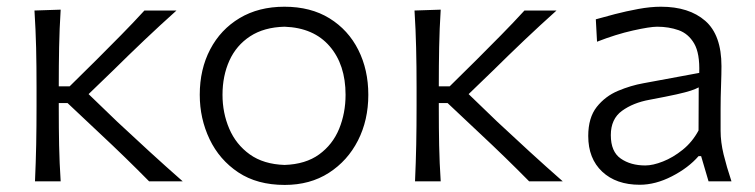

<svg xmlns="http://www.w3.org/2000/svg" viewBox="-20 -526 2189 557"><path d="M81.5 0Q84 -55.5 85 -107Q86 -158.5 86 -219.5V-271.5Q86 -334.5 84.8 -387.2Q83.5 -440 80 -495.5L156 -498Q152.5 -442.5 151.5 -389.2Q150.5 -336 150.5 -276.5V-275.5H182L260 -352.5Q295.5 -388 331 -424Q366.5 -460 399 -495.5H492Q443.5 -452 398 -408.8Q352.5 -365.5 309 -322.5L237 -253L320 -173Q366 -130 413.5 -86.5Q461 -43 510 0H412.5Q378.5 -34.5 342.5 -69.5Q306.5 -104.5 269.5 -139L176 -227H150.5V-211Q150.5 -153.5 151.5 -103.8Q152.5 -54 156 0Z M806 10.5Q726 10.5 671.2 -26Q616.5 -62.5 588 -122.2Q559.5 -182 559.5 -251Q559.5 -325 589.8 -382.8Q620 -440.5 675.2 -473.5Q730.5 -506.5 805 -506.5Q881.5 -506.5 936 -472.8Q990.5 -439 1019.5 -381.2Q1048.5 -323.5 1048.5 -251Q1048.5 -177.5 1018.5 -118.5Q988.5 -59.5 934 -24.5Q879.5 10.5 806 10.5ZM805.5 -47.5Q866.5 -49.5 905.8 -78Q945 -106.5 963.8 -152.2Q982.5 -198 982.5 -251Q982.5 -338.5 936.2 -392Q890 -445.5 805.5 -448.5Q746 -447 705.8 -420.8Q665.5 -394.5 645.5 -350.2Q625.5 -306 625.5 -251Q625.5 -198.5 645 -152.8Q664.5 -107 704.5 -78.2Q744.5 -49.5 805.5 -47.5Z M1184 0Q1186.5 -55.5 1187.5 -107Q1188.5 -158.5 1188.5 -219.5V-271.5Q1188.5 -334.5 1187.2 -387.2Q1186 -440 1182.5 -495.5L1258.5 -498Q1255 -442.5 1254 -389.2Q1253 -336 1253 -276.5V-275.5H1284.5L1362.5 -352.5Q1398 -388 1433.5 -424Q1469 -460 1501.5 -495.5H1594.5Q1546 -452 1500.5 -408.8Q1455 -365.5 1411.5 -322.5L1339.5 -253L1422.5 -173Q1468.5 -130 1516 -86.5Q1563.5 -43 1612.5 0H1515Q1481 -34.5 1445 -69.5Q1409 -104.5 1372 -139L1278.5 -227H1253V-211Q1253 -153.5 1254 -103.8Q1255 -54 1258.5 0Z M1836 10Q1767.5 10 1727 -28Q1686.5 -66 1686.5 -131.5Q1686.5 -184.5 1711.2 -215.8Q1736 -247 1773 -262.5Q1810 -278 1846.5 -284.5L2008.5 -314.5Q2010.5 -371 1993.8 -399.8Q1977 -428.5 1948.5 -438.5Q1920 -448.5 1886.5 -448.5Q1865.5 -448.5 1816.2 -437.5Q1767 -426.5 1712 -405L1708.5 -470Q1731 -476.5 1763.8 -485Q1796.5 -493.5 1831.8 -500Q1867 -506.5 1897.5 -506.5Q1979 -506.5 2026 -465.5Q2073 -424.5 2073 -334Q2073 -312 2071.8 -277.8Q2070.5 -243.5 2070.5 -211V-146.5Q2070.5 -114 2079.2 -78Q2088 -42 2102 0H2035.5L2014 -73H2006.5Q1977 -39 1929.2 -14.5Q1881.5 10 1836 10ZM1852 -46Q1874 -46 1903.2 -57.5Q1932.5 -69 1960.5 -91.5Q1988.5 -114 2006.5 -147.5L2007 -272.5Q1998.5 -268 1984.5 -263.2Q1970.5 -258.5 1942.5 -252.2Q1914.5 -246 1864 -236.5Q1817 -228 1784.5 -204.5Q1752 -181 1752 -134Q1752 -86 1780.8 -66Q1809.5 -46 1852 -46Z"/></svg>

Font: Commissioner Flair Light
Style: Regular
Weight: 300
Designer: Kostas Bartsokas
Foundry: Kostas Bartsokas
Version: Version 1.000; ttfautohint (v1.8.3)